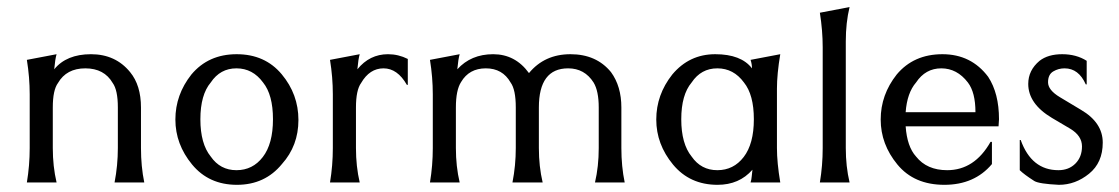

<svg xmlns="http://www.w3.org/2000/svg" viewBox="-20 -516 3164 543"><path d="M56 0Q64 -48 64 -97.3V-249.3Q64 -297.3 56 -346.7L140 -362.7Q136 -349.3 133.3 -320Q168 -362.7 237.3 -362.7Q306.7 -362.7 348 -312Q378.7 -274.7 378.7 -212V-97.3Q378.7 -45.3 388 0H304Q313.3 -48 313.3 -97.3V-212Q313.3 -261.3 298.7 -281.3Q274.7 -322.7 221.3 -322.7Q168 -322.7 144 -281.3Q129.3 -261.3 129.3 -212V-97.3Q129.3 -45.3 140 0Z M724 -282.7Q694.7 -322.7 648.7 -322.7Q602.7 -322.7 576 -282.7Q546.7 -248 546.7 -178.7Q546.7 -109.3 576 -73.3Q602.7 -34.7 648.7 -34.7Q694.7 -34.7 723.3 -72Q752 -109.3 752 -178.7Q752 -248 724 -282.7ZM777.3 -52Q729.3 6.7 650 6.7Q570.7 6.7 523.3 -50.7Q476 -108 476 -178Q476 -248 521.3 -305.3Q569.3 -362.7 649.3 -362.7Q729.3 -362.7 776.7 -306Q824 -249.3 824 -176.7Q824 -104 777.3 -52Z M913.3 0Q921.3 -48 921.3 -97.3V-249.3Q921.3 -297.3 913.3 -346.7L997.3 -362.7Q993.3 -349.3 990.7 -320Q1025.3 -362.7 1077.3 -362.7Q1106.7 -362.7 1133.3 -349.3V-276H1130.7Q1104 -322.7 1064.7 -322.7Q1025.3 -322.7 1001.3 -281.3Q986.7 -261.3 986.7 -212V-97.3Q986.7 -45.3 997.3 0Z M1586.7 -322.7Q1504 -322.7 1504 -212V-97.3Q1504 -45.3 1514.7 0H1429.3Q1438.7 -48 1438.7 -97.3V-212Q1438.7 -262.7 1424 -282.7Q1401.3 -322.7 1354 -322.7Q1306.7 -322.7 1284 -284Q1269.3 -261.3 1269.3 -212V-97.3Q1269.3 -45.3 1280 0H1196Q1204 -48 1204 -97.3V-249.3Q1204 -297.3 1196 -346.7L1280 -362.7Q1276 -349.3 1273.3 -320Q1312 -362.7 1374.7 -362.7Q1437.3 -362.7 1476 -309.3Q1520 -362.7 1593.3 -362.7Q1666.7 -362.7 1708 -312Q1737.3 -272 1737.3 -212V-97.3Q1737.3 -45.3 1746.7 0H1662.7Q1673.3 -45.3 1673.3 -97.3V-212Q1673.3 -258.7 1658.7 -282.7Q1633.3 -322.7 1586.7 -322.7Z M2177.3 -97.3Q2177.3 -56 2186.7 0H2102.7Q2105.3 -8 2106 -17.3Q2106.7 -26.7 2108 -36Q2070.7 6.7 2009.3 6.7Q1930.7 6.7 1883.3 -50.7Q1836 -108 1836 -178Q1836 -248 1881.3 -305.3Q1929.3 -362.7 2002.7 -362.7Q2076 -362.7 2106.7 -322.7Q2106.7 -334.7 2102.7 -346.7L2186.7 -362.7Q2177.3 -306.7 2177.3 -265.3ZM2084 -282.7Q2054.7 -322.7 2008.7 -322.7Q1962.7 -322.7 1936 -282.7Q1906.7 -248 1906.7 -178.7Q1906.7 -109.3 1936 -73.3Q1962.7 -34.7 2008.7 -34.7Q2054.7 -34.7 2083.3 -72Q2112 -109.3 2112 -178.7Q2112 -248 2084 -282.7Z M2298.7 0Q2306.7 -48 2306.7 -97.3V-382.7Q2306.7 -429.3 2298.7 -480L2382.7 -496Q2372 -452 2372 -398.7V-97.3Q2372 -45.3 2382.7 0Z M2785.3 -114.7V-52Q2736 6.7 2650.7 6.7Q2565.3 6.7 2518 -50.7Q2470.7 -108 2470.7 -178Q2470.7 -248 2516 -305.3Q2564 -362.7 2645.3 -362.7Q2726.7 -362.7 2774.7 -298.7Q2805.3 -252 2805.3 -178.7L2804 -158.7H2541.3Q2545.3 -101.3 2570.7 -73.3Q2601.3 -34.7 2658.7 -34.7Q2736 -34.7 2781.3 -114.7ZM2738.7 -198.7Q2738.7 -254.7 2717.3 -282.7Q2686.7 -322.7 2642 -322.7Q2597.3 -322.7 2570.7 -282.7Q2545.3 -253.3 2541.3 -198.7Z M3050.7 -277.3Q3030.7 -322.7 2990.7 -322.7Q2973.3 -322.7 2958.7 -314Q2944 -305.3 2944 -283.3Q2944 -261.3 2977.3 -241.3L3037.3 -205.3Q3098.7 -169.3 3098.7 -112.7Q3098.7 -56 3060 -24.7Q3021.3 6.7 2974.7 6.7Q2918.7 4 2905.3 -4Q2876 -22.7 2864 -34.7V-120H2866.7Q2897.3 -34.7 2973.3 -34.7Q3002.7 -34.7 3021.3 -53.3Q3040 -72 3040 -102Q3040 -132 3006.7 -152L2954.7 -182.7Q2888 -222.7 2888 -278.7Q2888 -317.3 2920 -344Q2944 -362.7 2984 -362.7Q3024 -362.7 3053.3 -344V-277.3Z"/></svg>

Font: Tenali Ramakrishna
Style: Regular
Weight: 400
Designer: Appaji Ambarisha Darbha
Foundry: Andhrapradesh Society for Knowledge Networks
Version: Version 1.0.5; ttfautohint (v1.2.25-373a) -l 7 -r 28 -G 50 -